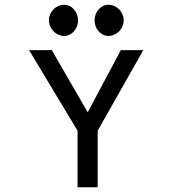

<svg xmlns="http://www.w3.org/2000/svg" viewBox="-20 -792 746 812"><path d="M439 -640C472 -640 503 -669 503 -706C503 -743 472 -772 439 -772C407 -772 380 -743 380 -706C380 -669 407 -640 439 -640ZM251 -640C283 -640 310 -669 310 -706C310 -743 283 -772 251 -772C218 -772 187 -743 187 -706C187 -669 218 -640 251 -640ZM491 -580 351 -317 199 -580H103L308 -239V0H393V-239L586 -580Z"/></svg>

Font: Charger Monospace
Style: Regular
Weight: 400
Designer: Jasper
Foundry: Cannot Into Space Fonts
Version: Version 0.980